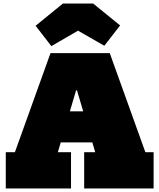

<svg xmlns="http://www.w3.org/2000/svg" viewBox="-20 -1075 909 1095"><path d="M650 -440V-263H194V-440ZM809 -207H856V0H460V-207H523L372 -720L474 -560H376L461 -720L310 -207H385V0H13V-207H65L268 -772H606ZM511 -1055 665 -930 575 -814 425 -900 273 -812 183 -928 339 -1055Z"/></svg>

Font: Hepta Slab Black
Style: Regular
Weight: 900
Designer: Michael LaGattuta
Foundry: Michael LaGattuta
Version: Version 1.102